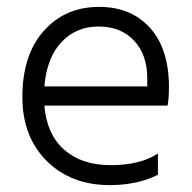

<svg xmlns="http://www.w3.org/2000/svg" viewBox="-20 -533 559 558"><path d="M439 -25Q379 5 299 5Q186 5 115.5 -65.5Q45 -136 45 -251Q45 -373 107 -443Q169 -513 268 -513Q361 -513 416 -452Q471 -391 471 -280Q471 -246 467 -226H109Q116 -142 167 -97.5Q218 -53 302 -53Q388 -53 439 -87ZM266 -456Q202 -456 159 -411Q116 -366 109 -282H408V-305Q408 -374 369.5 -415Q331 -456 266 -456Z"/></svg>

Font: Hind Vadodara Light
Style: Regular
Weight: 300
Designer: Hitesh Malaviya
Foundry: Indian Type Foundry
Version: Version 1.000;PS 1.0;hotconv 1.0.86;makeotf.lib2.5.63406; tt